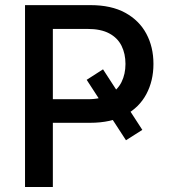

<svg xmlns="http://www.w3.org/2000/svg" viewBox="-20 -748 680 768"><path d="M392.1 -470.7 549.3 -228.5 483.9 -187 326.7 -428.7ZM80.1 0V-727.5H341.8Q425.3 -727.5 481.2 -696.8Q537.1 -666 565.4 -613Q593.8 -560.1 593.8 -492.2Q593.8 -424.8 565.4 -371.6Q537.1 -318.4 480.7 -287.6Q424.3 -256.8 340.3 -256.8H158.7V-351.1H330.6Q383.3 -351.1 416.7 -369.4Q450.2 -387.7 466.1 -419.7Q481.9 -451.7 481.9 -492.2Q481.9 -533.2 466.1 -564.9Q450.2 -596.7 416.7 -614.5Q383.3 -632.3 330.1 -632.3H191.4V0Z"/></svg>

Font: Inter 16pt Medium
Style: Regular
Weight: 500
Version: Version 4.001;git-66647c0bb